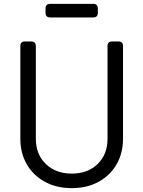

<svg xmlns="http://www.w3.org/2000/svg" viewBox="-20 -959 740 991"><path d="M350 12Q271 12 211 -21Q151 -54 118 -111.5Q85 -169 85 -243V-721Q85 -745 109 -745H141Q165 -745 165 -721V-243Q165 -162 216.5 -112.5Q268 -63 350 -63Q433 -63 484 -112.5Q535 -162 535 -243V-721Q535 -745 559 -745H591Q615 -745 615 -721V-243Q615 -169 582 -111.5Q549 -54 489.5 -21Q430 12 350 12ZM239 -869Q215 -869 215 -893V-915Q215 -939 239 -939H461Q485 -939 485 -915V-893Q485 -869 461 -869Z"/></svg>

Font: Pitagon Sans Text
Style: Regular
Weight: 400
Designer: Travis Tran
Foundry: Pitagon
Version: Version 1.001; ttfautohint (v1.8.4.7-5d5b);gftools[0.9.26]